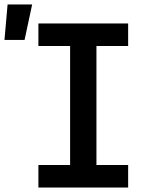

<svg xmlns="http://www.w3.org/2000/svg" viewBox="-73 -840 693 860"><path d="M99 0V-101H241V-634H99V-735H501V-634H359V-101H501V0ZM-53 -661 -39 -820H71L37 -661Z"/></svg>

Font: Iosevka Extended
Style: Bold
Weight: 700
Width: 7
Monospace: yes
Designer: Belleve Invis
Foundry: Belleve Invis
Version: Version 32.5.0; ttfautohint (v1.8.4)